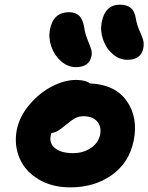

<svg xmlns="http://www.w3.org/2000/svg" viewBox="-20 -853 634 821"><path d="M524.9 -597.2Q490.7 -597.2 462.2 -621.6Q433.6 -646 420.7 -683.6Q407.7 -721.2 415 -758.8Q429.7 -833 493.2 -833Q522 -833 539.1 -819.1Q556.2 -805.2 561 -772.9Q565.4 -747.1 575.7 -724.1Q585.9 -701.2 591.3 -684.6Q596.7 -668 592.8 -647Q583 -597.2 524.9 -597.2ZM304.2 -565.9Q270.5 -565.9 241.7 -590.6Q212.9 -615.2 199.7 -653.1Q186.5 -690.9 193.8 -728Q208.5 -800.8 274.9 -800.8Q302.2 -800.8 318.1 -786.1Q334 -771.5 339.8 -736.8Q343.8 -709 353.8 -684.6Q363.8 -660.2 369.1 -644.5Q374.5 -628.9 371.1 -612.8Q361.3 -565.9 304.2 -565.9ZM280.8 -51.8Q202.1 -51.8 144.8 -86.2Q87.4 -120.6 63.5 -176.8Q39.6 -232.9 51.8 -297.9Q63.5 -355.5 106.2 -405.8Q148.9 -456.1 202.6 -483.6Q256.3 -511.2 305.2 -511.2Q344.7 -511.2 365.2 -496.1Q472.2 -491.7 521.7 -421.4Q571.3 -351.1 551.8 -252Q532.2 -156.7 457.8 -104.2Q383.3 -51.8 280.8 -51.8ZM196.8 -272.9Q189.9 -239.3 216.1 -218.8Q242.2 -198.2 292 -198.2Q336.4 -198.2 368.7 -220.2Q400.9 -242.2 408.2 -277.8Q414.6 -313 394.8 -334.5Q375 -356 336.9 -356Q316.4 -356 300.3 -346.9Q284.2 -337.9 257.8 -315.9Q239.3 -300.3 226.8 -293.2Q214.4 -286.1 200.2 -284.2Q199.7 -282.2 198.5 -278.6Q197.3 -274.9 196.8 -272.9Z"/></svg>

Font: Shantell Sans Irregular Bouncy
Style: Bold Italic
Weight: 700
Italic angle: -11.31°
Designer: Stephen Nixon, Anya Danilova, Shantell Martin
Foundry: Arrow Type
Version: Version 1.006;[9816181b4]